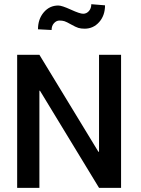

<svg xmlns="http://www.w3.org/2000/svg" viewBox="-20 -903 679 923"><path d="M562 -639.6V0H456.1L171.9 -467.3L169.4 -466.3V0H62.5V-639.6H169.4L453.1 -173.3L456.1 -173.8V-639.6ZM386.7 -765.1Q369.1 -765.1 356.4 -769Q343.8 -772.9 321.8 -785.4Q299.8 -797.9 290 -801Q280.3 -804.2 265.6 -804.2Q251 -804.2 239.5 -791.5Q228 -778.8 228 -758.8L162.6 -762.2Q162.6 -811 190.4 -843.8Q218.3 -876.5 260.3 -876.5Q277.3 -876.5 320.6 -856.7Q363.8 -836.9 379.9 -836.9Q396 -836.9 407.5 -849.9Q418.9 -862.8 418.9 -882.8L484.9 -877.4Q484.9 -828.6 456.8 -796.9Q428.7 -765.1 386.7 -765.1Z"/></svg>

Font: Yantramanav Medium
Style: Regular
Weight: 500
Version: Version 1.001;PS 1.0;hotconv 1.0.72;makeotf.lib2.5.5900; ttf